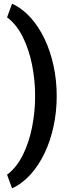

<svg xmlns="http://www.w3.org/2000/svg" viewBox="-20 -810 392 1042"><path d="M170.6 -288.9Q170.6 -202.4 153.8 -118.6Q137 -34.7 103.2 32.6Q69.4 99.9 18.4 138.1L45.5 212.2Q101.4 186.2 146.2 136.4Q190.9 86.7 222.6 19.7Q254.3 -47.2 271 -126.1Q287.8 -205.1 287.8 -288.9Q287.8 -372.7 271 -451.5Q254.3 -530.3 222.6 -597.4Q190.9 -664.5 146.2 -714.3Q101.4 -764 45.5 -790L18.4 -715.9Q69.4 -678 103.2 -610.4Q137 -542.7 153.8 -459.1Q170.6 -375.4 170.6 -288.9Z"/></svg>

Font: Vazirmatn RD NL
Style: Regular
Weight: 400
Designer: Saber Rastikerdar
Foundry: Saber Rastikerdar
Version: Version 32.101